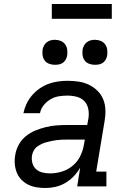

<svg xmlns="http://www.w3.org/2000/svg" viewBox="-20 -932 640 960"><path d="M208 8Q185 8 163 4.5Q141 1 121.5 -8.5Q102 -18 87 -33.5Q72 -49 64 -69Q56 -89 54 -111.5Q52 -134 56 -156Q60 -183 73.5 -208Q87 -233 109 -251Q131 -269 157 -279.5Q183 -290 209.5 -296.5Q236 -303 262.5 -305Q289 -307 315 -307H416L422 -339Q426 -363 421.5 -386.5Q417 -410 402 -426Q387 -442 364 -448Q341 -454 317 -454Q296 -454 274 -450.5Q252 -447 232.5 -435.5Q213 -424 198.5 -406Q184 -388 180 -366H97Q102 -390 112.5 -412.5Q123 -435 139.5 -454.5Q156 -474 177.5 -489Q199 -504 222 -512.5Q245 -521 269.5 -524.5Q294 -528 317 -528Q345 -528 372.5 -524Q400 -520 424 -508.5Q448 -497 467 -478.5Q486 -460 496 -435.5Q506 -411 507 -383Q508 -355 503 -327L461 -74H512V0H366L381 -94Q368 -71 349 -51Q330 -31 307 -17.5Q284 -4 258.5 2Q233 8 208 8ZM230 -65Q259 -65 289 -74Q319 -83 343.5 -103.5Q368 -124 381.5 -152Q395 -180 400 -210L404 -234H315Q302 -234 289.5 -233.5Q277 -233 264.5 -231.5Q252 -230 239.5 -227.5Q227 -225 214 -221.5Q201 -218 189 -212.5Q177 -207 166 -199Q155 -191 148.5 -179Q142 -167 140 -154Q137 -135 142 -116.5Q147 -98 160.5 -86Q174 -74 192.5 -69.5Q211 -65 230 -65ZM455 -608Q440 -608 426 -613Q412 -618 403.5 -629.5Q395 -641 393 -655.5Q391 -670 393 -685Q395 -695 400.5 -705Q406 -715 415 -721.5Q424 -728 434 -730.5Q444 -733 455 -733Q470 -733 483.5 -727.5Q497 -722 505.5 -710.5Q514 -699 516 -684.5Q518 -670 516 -655Q514 -645 509 -635Q504 -625 495 -618.5Q486 -612 475.5 -610Q465 -608 455 -608ZM255 -608Q240 -608 226 -613Q212 -618 203.5 -629.5Q195 -641 193 -655.5Q191 -670 193 -685Q195 -695 200.5 -705Q206 -715 215 -721.5Q224 -728 234 -730.5Q244 -733 255 -733Q270 -733 283.5 -727.5Q297 -722 305.5 -710.5Q314 -699 316 -684.5Q318 -670 316 -655Q314 -645 309 -635Q304 -625 295 -618.5Q286 -612 275.5 -610Q265 -608 255 -608ZM239 -838V-912H539V-838Z"/></svg>

Font: Iosevka Etoile Oblique
Style: Regular
Weight: 400
Italic angle: -9°
Designer: Belleve Invis
Foundry: Belleve Invis
Version: Version 15.5.2; ttfautohint (v1.8.4)